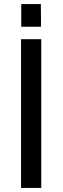

<svg xmlns="http://www.w3.org/2000/svg" viewBox="-20 -920 307 940"><path d="M83 0ZM182 0H83V-728H182ZM84 -789Q84 -808 84 -845Q84 -882 84 -900H180Q180 -882 180.5 -845Q181 -808 181 -789Z"/></svg>

Font: Myanmar Chatu
Style: Regular
Weight: 400
Designer: Danh Hong
Foundry: Google Inc.
Version: Version 2.00 November 20, 2015